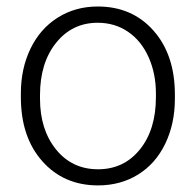

<svg xmlns="http://www.w3.org/2000/svg" viewBox="-20 -558 600 588"><path d="M43.9 -272Q43.9 -348.1 73.5 -409.2Q103 -470.2 157 -504.2Q210.9 -538.1 279.3 -538.1Q384.8 -538.1 450.2 -464.1Q515.6 -390.1 515.6 -268.1V-255.9Q515.6 -179.2 486.1 -117.9Q456.5 -56.6 402.8 -23.4Q349.1 9.8 280.3 9.8Q175.3 9.8 109.6 -64.2Q43.9 -138.2 43.9 -260.3ZM102.5 -255.9Q102.5 -161.1 151.6 -100.3Q200.7 -39.6 280.3 -39.6Q359.4 -39.6 408.4 -100.3Q457.5 -161.1 457.5 -260.7V-272Q457.5 -332.5 435.1 -382.8Q412.6 -433.1 372.1 -460.7Q331.5 -488.3 279.3 -488.3Q201.2 -488.3 151.9 -427Q102.5 -365.7 102.5 -266.6Z"/></svg>

Font: SteelSelectRoboto
Style: Regular
Weight: 300
Designer: Google
Version: Version 2.137; 2017